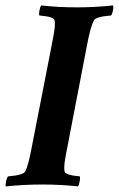

<svg xmlns="http://www.w3.org/2000/svg" viewBox="-30 -666 427 690"><path d="M247.1 -639.6Q312.5 -639.6 376 -646.5Q378.4 -642.1 376 -628.7Q373.5 -615.2 369.1 -610.4Q314.5 -606 307.6 -592.8Q294.9 -569.8 282.2 -501L212.9 -141.6Q211.9 -136.7 209.7 -124.8Q207.5 -112.8 206.5 -108.2Q205.6 -103.5 204.1 -94.2Q202.6 -85 202.1 -80.6Q201.7 -76.2 201.2 -69.6Q200.7 -63 200.9 -58.3Q201.2 -53.7 202.1 -49.8Q204.1 -36.6 256.8 -32.2Q258.8 -27.3 256.3 -13.9Q253.9 -0.5 250 3.9Q190.4 -2.9 121.1 -2.9Q54.7 -2.9 -8.8 3.9Q-11.2 -0.5 -8.3 -13.9Q-5.4 -27.3 -1 -32.2Q53.7 -36.6 60.5 -49.8Q71.8 -69.8 85 -141.6L155.3 -501Q156.2 -505.9 158.4 -517.8Q160.6 -529.8 161.6 -534.4Q162.6 -539.1 164.1 -548.3Q165.5 -557.6 166 -562Q166.5 -566.4 167 -573Q167.5 -579.6 167.2 -584.2Q167 -588.9 166 -592.8Q164.1 -606 111.3 -610.4Q109.4 -615.2 111.8 -628.7Q114.3 -642.1 118.2 -646.5Q177.7 -639.6 247.1 -639.6Z"/></svg>

Font: Amiri
Style: Bold Slanted
Weight: 700
Italic angle: 9°
Designer: Khaled Hosny
Version: Version 000.107